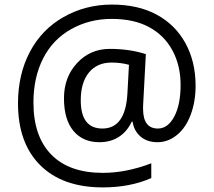

<svg xmlns="http://www.w3.org/2000/svg" viewBox="-20 -733 939 844"><path d="M335 -292Q335 -168 430.2 -168Q531.2 -168 540 -320.8L546.9 -448.2Q511.7 -458 470.2 -458Q406.7 -458 370.8 -414.1Q335 -370.1 335 -292ZM621.1 -495.1 608.9 -265.6V-254.9Q608.9 -168 673.8 -168Q718.3 -168 746.1 -220.7Q773.9 -273.4 773.9 -359.4Q773.9 -445.3 737.8 -511.7Q701.7 -578.1 635 -614Q568.4 -649.9 470.7 -649.9Q373 -649.9 292.5 -604.7Q211.9 -559.6 169.4 -475.8Q127 -392.1 127 -282.2Q127 -133.3 205.6 -53.2Q284.2 26.9 432.1 26.9Q534.7 26.9 645 -15.1V49.8Q551.3 90.8 432.1 90.8Q254.9 90.8 157 -6.6Q59.1 -104 59.1 -278.8Q59.1 -405.8 111.3 -504.9Q163.6 -604 260 -658.4Q356.4 -712.9 471.7 -712.9Q586.9 -712.9 668.7 -668.7Q750.5 -624.5 795.2 -543.2Q839.8 -461.9 839.8 -356Q839.8 -286.6 818.4 -229Q796.9 -171.4 757.8 -139.6Q718.8 -107.9 672.4 -107.9Q626 -107.9 597.2 -133.3Q568.4 -158.7 563 -198.2H559.1Q539.6 -155.8 503.2 -131.8Q466.8 -107.9 417 -107.9Q343.8 -107.9 302.5 -158Q261.2 -208 261.2 -300.8Q261.2 -393.6 318.8 -455.8Q376.5 -518.1 462.9 -518.1Q549.3 -518.1 621.1 -495.1Z"/></svg>

Font: OpenSans
Style: Regular
Weight: 400
Foundry: Ascender Corporation
Version: Version 1.10